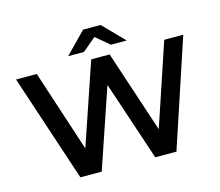

<svg xmlns="http://www.w3.org/2000/svg" viewBox="-121 -1051 1385 1209"><g transform="rotate(-15 572.0 -447.0)"><path d="M573 -831 661 -757H764L630 -894H516L382 -757H485ZM993 -700 814 -165 637 -700H517L336 -168L162 -700H27L259 0H398L574 -518L747 0H885L1117 -700Z"/></g></svg>

Font: Montserrat Lite SemiBold
Style: Regular
Weight: 600
Designer: Julieta Ulanovsky
Foundry: Julieta Ulanovsky
Version: Version 7.200;PS 007.200;hotconv 1.0.88;makeotf.lib2.5.64775